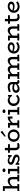

<svg xmlns="http://www.w3.org/2000/svg" viewBox="3582 -4409 842 8046"><g transform="rotate(-90 4003.0 -386.0)"><path d="M610.8 -79.1H705.1V0H426.8V-79.1H514.2V-273.9Q514.2 -332 486.6 -364Q459 -396 407.2 -396Q325.7 -396 227.1 -286.1V-79.1H313V0H22.9V-79.1H128.9V-606.9H22.9V-686H227.1V-362.8Q281.7 -423.3 333.3 -453.1Q384.8 -482.9 445.8 -482.9Q526.9 -482.9 568.8 -431.2Q610.8 -379.4 610.8 -276.9Z M889.6 -579.1Q856.4 -579.1 834.7 -595.9Q813 -612.8 813 -638.2Q813 -666 834.7 -683.6Q856.4 -701.2 889.6 -701.2Q924.3 -701.2 946 -683.6Q967.8 -666 967.8 -638.2Q967.8 -612.3 945.8 -595.7Q923.8 -579.1 889.6 -579.1ZM949.7 -79.1H1056.6V0H745.6V-79.1H851.6V-392.1H745.6V-471.2H949.7Z M1358.9 -277.8Q1402.8 -265.6 1434.8 -252.2Q1466.8 -238.8 1494.1 -219.7Q1521.5 -200.7 1535.6 -174.3Q1549.8 -147.9 1549.8 -115.2Q1549.8 -56.6 1500.7 -21.2Q1451.7 14.2 1379.9 14.2Q1330.1 14.2 1281.2 -3.4Q1232.4 -21 1194.8 -51.8V1H1118.7V-151.9L1161.6 -155.8Q1199.2 -112.8 1257.1 -82.3Q1314.9 -51.8 1369.6 -51.8Q1406.7 -51.8 1427.7 -65.9Q1448.7 -80.1 1448.7 -106Q1448.7 -136.2 1415.8 -155.8Q1382.8 -175.3 1307.6 -194.8Q1217.8 -218.3 1169.2 -255.1Q1120.6 -292 1120.6 -351.1Q1120.6 -407.7 1166.3 -445.8Q1211.9 -483.9 1285.6 -483.9Q1385.3 -483.9 1452.6 -422.9V-471.2H1527.8V-318.8L1483.9 -314Q1456.1 -360.8 1407.2 -389.4Q1358.4 -418 1310.5 -418Q1272 -418 1246.8 -402.6Q1221.7 -387.2 1221.7 -361.8Q1221.7 -334.5 1254.6 -315.9Q1287.6 -297.4 1358.9 -277.8Z M2008.8 -97.2 2039.1 -23.9Q1976.1 14.2 1897.9 14.2Q1821.3 14.2 1775.6 -34.9Q1730 -84 1730 -173.8V-392.1H1625V-471.2H1730V-602.1H1828.1V-471.2H1983.9V-392.1H1828.1V-172.9Q1828.1 -122.1 1851.6 -97.7Q1875 -73.2 1913.1 -73.2Q1963.4 -73.2 2008.8 -97.2Z M2293.5 -605 2322.3 -566.9 2544.4 -714.8 2491.7 -787.1ZM2343.3 14.2Q2291.5 14.2 2244.4 -3.7Q2197.3 -21.5 2161.6 -53Q2126 -84.5 2104.7 -131.6Q2083.5 -178.7 2083.5 -233.9Q2083.5 -307.6 2119.9 -365.2Q2156.2 -422.9 2215.1 -452.9Q2273.9 -482.9 2343.3 -482.9Q2410.6 -482.9 2469.5 -452.9Q2528.3 -422.9 2565.4 -365Q2602.5 -307.1 2602.5 -233.9Q2602.5 -160.6 2566.9 -103.3Q2531.2 -45.9 2472.4 -15.9Q2413.6 14.2 2343.3 14.2ZM2343.3 -64Q2411.1 -64 2456.3 -110.6Q2501.5 -157.2 2501.5 -233.9Q2501.5 -310.5 2456.3 -357.2Q2411.1 -403.8 2343.3 -403.8Q2274.9 -403.8 2230.2 -357.2Q2185.5 -310.5 2185.5 -233.9Q2185.5 -157.2 2230.2 -110.6Q2274.9 -64 2343.3 -64Z M3101.1 -482.9H3143.1V-283.2H3056.2V-386.2Q2978 -386.2 2876 -274.9V-79.1H2982.9V0H2671.9V-79.1H2777.8V-392.1H2671.9V-471.2H2876V-353Q2928.7 -413.6 2986.3 -448.2Q3043.9 -482.9 3101.1 -482.9Z M3364.7 -579.1Q3331.5 -579.1 3309.8 -595.9Q3288.1 -612.8 3288.1 -638.2Q3288.1 -666 3309.8 -683.6Q3331.5 -701.2 3364.7 -701.2Q3399.4 -701.2 3421.1 -683.6Q3442.9 -666 3442.9 -638.2Q3442.9 -612.3 3420.9 -595.7Q3398.9 -579.1 3364.7 -579.1ZM3424.8 -79.1H3531.7V0H3220.7V-79.1H3326.7V-392.1H3220.7V-471.2H3424.8Z M4007.8 -140.1 4051.8 -76.2Q3956.1 15.1 3838.9 15.1Q3772 15.1 3713.9 -14.9Q3655.8 -44.9 3619.4 -102.8Q3583 -160.6 3583 -233.9Q3583 -286.1 3602.1 -332.8Q3621.1 -379.4 3653.1 -412.4Q3685.1 -445.3 3728.5 -464.4Q3772 -483.4 3819.8 -482.9Q3918.5 -482.9 3974.1 -413.1V-471.2H4044.9V-306.2L4002.9 -303.2Q3954.1 -401.9 3847.2 -401.9Q3776.9 -401.9 3731 -355.2Q3685.1 -308.6 3685.1 -234.9Q3685.1 -162.1 3732.9 -115.5Q3780.8 -68.8 3845.2 -68.8Q3894 -67.4 3931.4 -85.9Q3968.8 -104.5 4007.8 -140.1Z M4654.8 -83 4674.8 -12.2Q4640.1 7.8 4597.7 7.8Q4561 7.8 4535.4 -13.7Q4509.8 -35.2 4500 -75.2Q4399.4 14.2 4301.8 14.2Q4231.9 14.2 4184.1 -25.6Q4136.2 -65.4 4136.7 -136.2Q4136.7 -184.1 4165 -219.7Q4193.4 -255.4 4237.8 -272.7Q4282.2 -290 4335 -290Q4415 -290 4496.1 -256.8V-300.8Q4496.1 -335.9 4478.8 -358.9Q4461.4 -381.8 4434.8 -390.9Q4408.2 -399.9 4373 -399.9Q4295.4 -399.9 4185.1 -356.9L4165 -433.1Q4283.2 -482.9 4384.8 -482.9Q4481.4 -482.9 4535.2 -435.3Q4588.9 -387.7 4588.9 -296.9V-124Q4588.9 -75.2 4624 -75.2Q4639.2 -75.2 4654.8 -83ZM4233.9 -139.2Q4233.9 -105 4260.7 -86.4Q4287.6 -67.9 4326.7 -67.9Q4360.8 -67.9 4405 -86.2Q4449.2 -104.5 4496.1 -139.2V-191.9Q4428.7 -215.8 4352.1 -217.8Q4302.7 -217.8 4268.3 -197.3Q4233.9 -176.8 4233.9 -139.2Z M5640.6 -79.1H5733.4V0H5457.5V-79.1H5542.5V-279.8Q5542.5 -332 5519.5 -362.1Q5496.6 -392.1 5450.7 -392.1Q5368.2 -392.1 5282.7 -288.1V-283.2V-79.1H5368.7V0H5098.6V-79.1H5184.6V-279.8Q5184.6 -331.5 5160.4 -361.8Q5136.2 -392.1 5090.3 -392.1Q5008.8 -392.1 4921.4 -286.1V-79.1H5008.3V0H4717.3V-79.1H4823.2V-392.1H4717.3V-471.2H4921.4V-368.2Q5014.2 -482.9 5125.5 -482.9Q5182.6 -482.9 5221.2 -451.4Q5259.8 -419.9 5274.4 -358.9Q5369.1 -482.9 5484.4 -482.9Q5557.6 -482.9 5599.1 -431.6Q5640.6 -380.4 5640.6 -283.2Z M6221.2 -133.8 6263.2 -69.8Q6166.5 14.2 6043.9 14.2Q5994.1 14.2 5947.8 -1.7Q5901.4 -17.6 5864.5 -46.6Q5827.6 -75.7 5805.4 -121.8Q5783.2 -168 5783.2 -224.1Q5783.2 -272 5798.1 -314Q5813 -356 5838.6 -386.5Q5864.3 -417 5897.9 -439Q5931.6 -460.9 5970.2 -471.9Q6008.8 -482.9 6048.3 -482.9Q6138.2 -482.9 6195.8 -441.7Q6253.4 -400.4 6253.4 -334Q6253.4 -289.6 6225.1 -257.1Q6196.8 -224.6 6154.1 -209.7Q6111.3 -194.8 6061 -194.8Q5971.7 -194.8 5877 -235.8V-227.1Q5877 -154.8 5927 -111.3Q5977.1 -67.9 6047.4 -68.8Q6146 -70.3 6221.2 -133.8ZM6055.2 -404.8Q6002 -404.8 5954.8 -374Q5907.7 -343.3 5888.2 -291Q5963.4 -264.2 6040 -264.2Q6089.8 -264.2 6122.6 -282.5Q6155.3 -300.8 6155.3 -334Q6155.3 -366.2 6127.4 -385.5Q6099.6 -404.8 6055.2 -404.8Z M6920.9 -79.1H7014.6V0H6736.8V-79.1H6823.7V-273.9Q6823.7 -329.6 6796.4 -360.4Q6769 -391.1 6717.8 -391.1Q6631.8 -391.1 6533.7 -282.2V-79.1H6620.6V0H6329.6V-79.1H6435.5V-392.1H6329.6V-471.2H6533.7V-359.9Q6589.4 -421.4 6640.9 -452.1Q6692.4 -482.9 6752 -482.9Q6833.5 -482.9 6877.2 -430.9Q6920.9 -378.9 6920.9 -276.9Z M7414.1 -97.2 7444.3 -23.9Q7381.3 14.2 7303.2 14.2Q7226.6 14.2 7180.9 -34.9Q7135.3 -84 7135.3 -173.8V-392.1H7030.3V-471.2H7135.3V-602.1H7233.4V-471.2H7389.2V-392.1H7233.4V-172.9Q7233.4 -122.1 7256.8 -97.7Q7280.3 -73.2 7318.4 -73.2Q7368.7 -73.2 7414.1 -97.2Z M7926.8 -133.8 7968.8 -69.8Q7872.1 14.2 7749.5 14.2Q7699.7 14.2 7653.3 -1.7Q7606.9 -17.6 7570.1 -46.6Q7533.2 -75.7 7511 -121.8Q7488.8 -168 7488.8 -224.1Q7488.8 -272 7503.7 -314Q7518.6 -356 7544.2 -386.5Q7569.8 -417 7603.5 -439Q7637.2 -460.9 7675.8 -471.9Q7714.4 -482.9 7753.9 -482.9Q7843.8 -482.9 7901.4 -441.7Q7959 -400.4 7959 -334Q7959 -289.6 7930.7 -257.1Q7902.3 -224.6 7859.6 -209.7Q7816.9 -194.8 7766.6 -194.8Q7677.2 -194.8 7582.5 -235.8V-227.1Q7582.5 -154.8 7632.6 -111.3Q7682.6 -67.9 7752.9 -68.8Q7851.6 -70.3 7926.8 -133.8ZM7760.7 -404.8Q7707.5 -404.8 7660.4 -374Q7613.3 -343.3 7593.8 -291Q7668.9 -264.2 7745.6 -264.2Q7795.4 -264.2 7828.1 -282.5Q7860.8 -300.8 7860.8 -334Q7860.8 -366.2 7833 -385.5Q7805.2 -404.8 7760.7 -404.8Z"/></g></svg>

Font: BioRhyme
Style: Regular
Weight: 400
Designer: Aoife Mooney
Foundry: Aoife Mooney Type
Version: Version 1.500;PS 001.500;hotconv 1.0.88;makeotf.lib2.5.64775